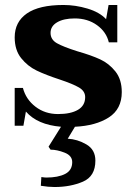

<svg xmlns="http://www.w3.org/2000/svg" viewBox="-20 -500 541 771"><path d="M281 9 252 57Q291 59 327 80Q363 101 363 145Q363 208 313 229.5Q263 251 199 251Q174 251 144 246L146 211Q160 213 166 213Q213 213 241.5 198.5Q270 184 270 151Q270 125 239.5 113Q209 101 183 101L175 89L225 9Q130 1 84 -52L74 5H39V-147H72Q84 -101 122.5 -71.5Q161 -42 213 -42Q264 -42 293 -59Q322 -76 322 -110Q322 -134 297.5 -148.5Q273 -163 219 -181Q164 -199 127.5 -216.5Q91 -234 65 -266.5Q39 -299 39 -350Q39 -412 88 -446Q137 -480 235 -480Q283 -480 331.5 -465.5Q380 -451 406 -423L416 -480H451V-330H417Q407 -372 369.5 -399Q332 -426 280 -426Q236 -426 209.5 -410.5Q183 -395 183 -368Q183 -341 208.5 -326.5Q234 -312 291 -294Q347 -278 382.5 -261.5Q418 -245 443.5 -213Q469 -181 469 -130Q469 -62 417 -28.5Q365 5 281 9Z"/></svg>

Font: Taviraj SemiBold
Style: Regular
Weight: 600
Designer: Katatrad Team
Foundry: CadsonDemak
Version: Version 1.001